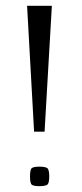

<svg xmlns="http://www.w3.org/2000/svg" viewBox="-20 -640 281 659"><path d="M97 -188 73 -620H158L133 -188ZM115 -1Q91 -1 87 -8.5Q83 -16 83 -34Q83 -53 87 -60.5Q91 -68 115 -68Q140 -68 144.5 -60.5Q149 -53 149 -34Q149 -16 144.5 -8.5Q140 -1 115 -1Z"/></svg>

Font: Smooch Sans Thin SemiBold
Style: Regular
Weight: 600
Version: Version 1.010